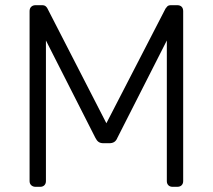

<svg xmlns="http://www.w3.org/2000/svg" viewBox="-20 -720 820 740"><path d="M117 0Q107 0 100.5 -6Q94 -12 94 -22V-677Q94 -688 100.5 -694Q107 -700 117 -700H142Q152 -700 157 -695Q162 -690 163 -687L390 -245L618 -687Q620 -690 624.5 -695Q629 -700 639 -700H663Q674 -700 680 -694Q686 -688 686 -677V-22Q686 -12 680 -6Q674 0 663 0H645Q635 0 629 -6Q623 -12 623 -22V-564L432 -188Q428 -178 420.5 -173Q413 -168 401 -168H379Q367 -168 360 -173Q353 -178 348 -188L157 -564V-22Q157 -12 151 -6Q145 0 135 0Z"/></svg>

Font: Rubik Light
Style: Regular
Weight: 300
Designer: Hubert and Fischer
Foundry: Hubert and Fischer
Version: Version 2.300;gftools[0.9.30]